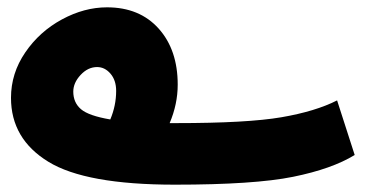

<svg xmlns="http://www.w3.org/2000/svg" viewBox="-20 -483 998 524"><path d="M948 -60Q886 -22 780 -0.5Q674 21 457 21Q214 21 112 -41.5Q10 -104 10 -216Q10 -283 49 -340Q88 -397 149 -430Q210 -463 272 -463Q361 -463 413 -405Q465 -347 465 -252Q465 -199 443 -147H461Q655 -147 748 -163Q841 -179 900 -209ZM281 -157Q297 -195 297 -235Q297 -264 281.5 -282Q266 -300 245 -300Q220 -300 200 -278.5Q180 -257 180 -233Q180 -203 201 -185Q222 -167 281 -157Z"/></svg>

Font: Noto Sans Arabic CondBlack
Style: Regular
Weight: 900
Width: 3
Designer: Nadine Chahine
Foundry: Monotype Imaging Inc.
Version: Version 1.001